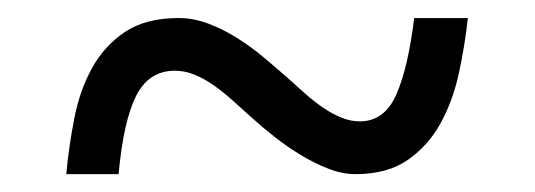

<svg xmlns="http://www.w3.org/2000/svg" viewBox="-20 -464 599 215"><path d="M377.9 -269Q363.3 -269 347.7 -275.1Q332 -281.2 316.7 -290.5Q301.3 -299.8 287.4 -310.8Q273.4 -321.8 262.2 -332Q251 -342.3 240.2 -351.8Q229.5 -361.3 219 -368.7Q208.5 -376 197.8 -380.4Q187 -384.8 175.8 -384.8Q146.5 -384.8 132.3 -356.4Q118.2 -328.1 112.8 -269H54.2Q57.1 -300.3 63.2 -331.5Q69.3 -362.8 83 -387.7Q96.7 -412.6 119.9 -428.2Q143.1 -443.8 180.2 -443.8Q196.8 -443.8 213.4 -437.5Q230 -431.2 245.6 -421.4Q261.2 -411.6 275.1 -399.9Q289.1 -388.2 300.8 -377.9Q311.5 -368.2 321.8 -359.1Q332 -350.1 342 -343.3Q352.1 -336.4 362.3 -332.3Q372.6 -328.1 382.8 -328.1Q410.6 -328.1 423.8 -358.2Q437 -388.2 443.8 -443.8H503.9Q500.5 -412.6 493.7 -381.3Q486.8 -350.1 472.9 -325.2Q459 -300.3 436.3 -284.7Q413.6 -269 377.9 -269Z"/></svg>

Font: Droid Serif
Style: Regular
Weight: 400
Designer: Monotype Design team
Foundry: Monotype Imaging Inc.
Version: Version 1.03